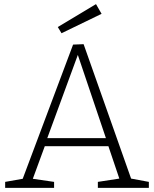

<svg xmlns="http://www.w3.org/2000/svg" viewBox="-20 -910 746 930"><path d="M385 -696 615 -45 701 -29V0H454V-29L558 -45L505 -202H197L139 -44L242 -29V0H5V-29L90 -44L334 -694ZM493 -241 357 -644 209 -241ZM472 -843 278 -749 260 -779 445 -890Z"/></svg>

Font: Bitter Pro Light
Style: Regular
Weight: 300
Designer: Sol Matas, and Bitter project Authors
Foundry: Sol Matas
Version: Version 1.010